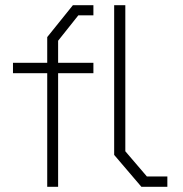

<svg xmlns="http://www.w3.org/2000/svg" viewBox="-20 -720 705 740"><path d="M204 -438V0H162V-438H30V-478H162V-577L261 -700H340V-661H282L204 -563V-478H340V-438ZM525 0 420 -123V-700H463V-137L546 -40H625V0Z"/></svg>

Font: Turret Road Light
Style: Regular
Weight: 300
Designer: Noponies
Foundry: Noponies
Version: Version 1.001; ttfautohint (v1.8)